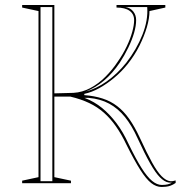

<svg xmlns="http://www.w3.org/2000/svg" viewBox="-20 -728 726 763"><path d="M622 15Q601 15 581 -0.5Q561 -16 537.5 -53Q514 -90 483 -152Q463 -194 441 -225.5Q419 -257 393 -280Q367 -303 334.5 -318.5Q302 -334 260 -344H196V-24L262 -10V0H68V-10L133 -24V-684L68 -698V-708H196V-357Q216 -357 235 -358Q254 -359 272 -359Q307 -361 339 -378Q371 -395 399 -423Q427 -451 448 -483Q469 -513 483.5 -543.5Q498 -574 505.5 -601Q513 -628 513 -648Q513 -672 495 -685Q477 -698 443 -698V-708H637V-698L574 -684Q574 -655 563.5 -619.5Q553 -584 534 -546Q515 -508 487 -473Q463 -443 433.5 -418.5Q404 -394 374 -377.5Q344 -361 315 -355V-350Q355 -347 387.5 -336.5Q420 -326 446 -306Q472 -286 493.5 -255.5Q515 -225 535 -182Q564 -119 584.5 -82Q605 -45 622.5 -27.5Q640 -10 656 -8Q666 -7 678 -11V-1Q668 6 658.5 9.5Q649 13 639.5 14Q630 15 622 15ZM478 -700Q498 -697 509.5 -682.5Q521 -668 521 -648Q521 -626 513 -598Q505 -570 490 -539Q475 -508 456 -479Q427 -436 393 -407.5Q359 -379 320 -364Q362 -375 404 -404.5Q446 -434 482 -479Q523 -532 546 -590Q569 -648 565 -700ZM316 -339Q355 -324 385.5 -299Q416 -274 442.5 -239Q469 -204 491 -156Q520 -96 542.5 -60.5Q565 -25 584.5 -9Q604 7 623 7Q651 7 664 -3Q662 -2 658 -2Q654 -2 649 -3Q633 -6 615.5 -23.5Q598 -41 576.5 -79Q555 -117 527 -178Q504 -229 476.5 -263Q449 -297 414 -316Q379 -335 333 -339ZM141 -8H188V-700H141Z"/></svg>

Font: Kalnia Glaze Thin Light
Style: Regular
Weight: 300
Version: Version 1.110